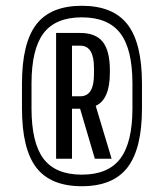

<svg xmlns="http://www.w3.org/2000/svg" viewBox="-20 -859 567 664"><path d="M263 -215Q155 -215 105.5 -279.5Q56 -344 56 -484V-570Q56 -710 105.5 -774.5Q155 -839 263 -839Q371 -839 421 -774.5Q471 -710 471 -570V-484Q471 -345 421 -280Q371 -215 263 -215ZM438 -484V-570Q438 -689 396 -744Q354 -799 263 -799Q172 -799 130.5 -744Q89 -689 89 -570V-484Q89 -365 130.5 -310Q172 -255 263 -255Q354 -255 396 -310.5Q438 -366 438 -484ZM174 -310V-745H258Q311 -745 335.5 -714Q360 -683 360 -616V-608Q360 -515 311 -493L366 -310H308L257 -483H229V-310ZM229 -701V-526H258Q305 -526 305 -602V-624Q305 -701 258 -701Z"/></svg>

Font: Pathway Gothic One
Style: Regular
Weight: 400
Version: Version 1.003; ttfautohint (v1.8.4.7-5d5b);gftools[0.9.26]